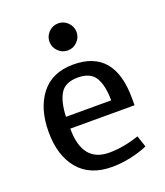

<svg xmlns="http://www.w3.org/2000/svg" viewBox="-139 -839 815 946"><g transform="rotate(-20 269.0 -366.0)"><path d="M277 -528Q493 -528 493 -273V-236H156Q156 -59 297 -59Q371 -59 454 -87L474 -27Q387 10 290 12Q288 12 287 12Q171 12 110.5 -60.5Q50 -133 50 -256Q50 -379 108 -453.5Q166 -528 277 -528ZM156 -298H393Q393 -375 368 -417.5Q343 -460 276.5 -460Q210 -460 184.5 -418Q159 -376 156 -298ZM227 -623Q206 -644 206 -673Q206 -702 227 -723Q248 -744 277 -744Q306 -744 327 -723Q348 -702 348 -673Q348 -644 327 -623Q306 -602 277 -602Q248 -602 227 -623Z"/></g></svg>

Font: Voces
Style: Regular
Weight: 400
Designer: Ana Paula Megda, Pablo Ugerman
Foundry: Ana Paula Megda, Pablo Ugerman
Version: Version 1.003